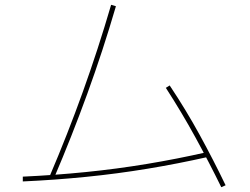

<svg xmlns="http://www.w3.org/2000/svg" viewBox="-20 -762 1040 800"><path d="M205 -20 187 -28Q261 -201 325 -379Q389 -557 443 -742L463 -736Q409 -551 344 -372Q279 -193 205 -20ZM842 -128 846 -108Q722 -80 595 -59Q468 -38 338 -25Q208 -12 75 -6V-26Q207 -32 336.5 -45Q466 -58 592.5 -79Q719 -100 842 -128ZM920 10 902 18Q851 -86 794 -190Q737 -294 671 -396L687 -406Q755 -304 812 -200Q869 -96 920 10Z"/></svg>

Font: Murecho Thin Thin
Style: Regular
Weight: 250
Version: Version 1.010